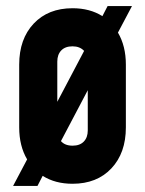

<svg xmlns="http://www.w3.org/2000/svg" viewBox="-20 -590 476 630"><path d="M413 -570 367 -483Q393 -439 393 -378V-172Q393 -88 345.5 -37.5Q298 13 218 13Q161 13 120 -13L103 20H23L69 -67Q43 -111 43 -172V-378Q43 -462 90.5 -512.5Q138 -563 218 -563Q275 -563 316 -537L333 -570ZM168 -388V-256L256 -423Q242 -438 218 -438Q194 -438 181 -424.5Q168 -411 168 -388ZM268 -162V-294L180 -127Q193 -112 218 -112Q242 -112 255 -125.5Q268 -139 268 -162Z"/></svg>

Font: Mohave Bold
Style: Regular
Weight: 700
Designer: Gumpita Rahayu
Foundry: Tokotype
Version: Version 2.002;PS 002.002;hotconv 1.0.88;makeotf.lib2.5.64775